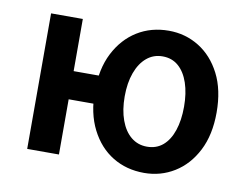

<svg xmlns="http://www.w3.org/2000/svg" viewBox="-62 -588 881 685"><g transform="rotate(10 378.5 -245.5)"><path d="M73 0V-491H188V-302H299V-200H188V0ZM498 12Q434 12 384 -18.5Q334 -49 304.5 -107Q275 -165 275 -245Q275 -326 304.5 -383.5Q334 -441 384 -472Q434 -503 498 -503Q558 -503 607.5 -472.5Q657 -442 686.5 -384.5Q716 -327 716 -245Q716 -164 686.5 -106.5Q657 -49 607.5 -18.5Q558 12 498 12ZM492 -82Q526 -82 549.5 -102Q573 -122 585.5 -159Q598 -196 598 -245Q598 -294 585.5 -331Q573 -368 549.5 -388.5Q526 -409 492 -409Q459 -409 434.5 -388.5Q410 -368 396.5 -331Q383 -294 383 -245Q383 -196 396.5 -159Q410 -122 434.5 -102Q459 -82 492 -82Z"/></g></svg>

Font: Source Sans 3 SemiBold
Style: Regular
Weight: 600
Designer: Paul D. Hunt
Foundry: Adobe
Version: Version 3.046;hotconv 1.0.118;makeotfexe 2.5.65603